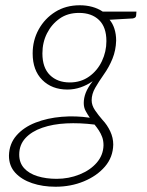

<svg xmlns="http://www.w3.org/2000/svg" viewBox="-20 -523 559 729"><path d="M191 186Q142 186 102 172.5Q62 159 38 133Q14 107 14 68Q15 23 42.5 -8.5Q70 -40 115 -57.5Q160 -75 214 -79.5Q268 -84 321 -76Q312 -89 305 -102Q298 -115 298 -132Q298 -151 305.5 -170.5Q313 -190 332 -215Q311 -200 286.5 -191.5Q262 -183 236 -183Q177 -183 140.5 -219.5Q104 -256 104 -320Q104 -370 127 -411.5Q150 -453 190 -478Q230 -503 283 -503Q308 -503 330 -497Q352 -491 370 -479H498L497 -465Q497 -455 484 -453L396 -448Q408 -434 414.5 -413.5Q421 -393 421 -369Q420 -332 407 -300Q394 -268 374 -240Q355 -213 341.5 -189.5Q328 -166 328 -142Q328 -123 341 -104Q354 -85 369 -68Q387 -49 398.5 -24.5Q410 0 410 26Q409 74 378.5 109.5Q348 145 298.5 165.5Q249 186 191 186ZM195 156Q241 156 282 139.5Q323 123 347.5 94.5Q372 66 373 29Q373 11 368 -2.5Q363 -16 355.5 -27.5Q348 -39 339 -50Q283 -57 232 -54.5Q181 -52 140.5 -38Q100 -24 76.5 1.5Q53 27 53 64Q53 95 71.5 115.5Q90 136 122.5 146Q155 156 195 156ZM245 -210Q287 -210 318.5 -232.5Q350 -255 367 -291Q384 -327 384 -367Q384 -420 356 -447Q328 -474 280 -474Q237 -474 206.5 -452.5Q176 -431 158.5 -396.5Q141 -362 141 -320Q141 -266 169.5 -238Q198 -210 245 -210Z"/></svg>

Font: Aleo ExtraLight
Style: Italic
Weight: 250
Italic angle: -7°
Designer: Alessio Laiso
Foundry: Alessio Laiso
Version: Version 2.001;gftools[0.9.29]